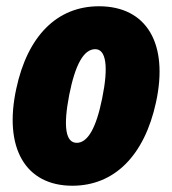

<svg xmlns="http://www.w3.org/2000/svg" viewBox="-20 -583 549 613"><path d="M211 10C345 10 441 -86 478 -256C519 -444 448 -563 296 -563C162 -563 68 -468 32 -300C-9 -111 61 10 211 10ZM225 -127C190 -127 181 -177 201 -280C220 -376 247 -426 284 -426C319 -426 327 -370 306 -268C287 -174 260 -127 225 -127Z"/></svg>

Font: Noto Sans Condensed Black
Style: Italic
Weight: 900
Width: 3
Italic angle: -12°
Designer: Monotype Design Team
Foundry: Monotype Imaging Inc.
Version: Version 2.013